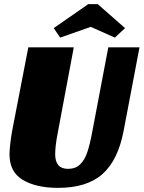

<svg xmlns="http://www.w3.org/2000/svg" viewBox="-20 -889 695 929"><path d="M261 20Q155 20 90.5 -18.5Q26 -57 26 -142Q26 -163 30 -196.5Q34 -230 39 -257L117 -660H337L259 -244Q247 -182 247 -143Q247 -72 309 -72Q345 -72 367 -93Q389 -114 401.5 -150Q414 -186 425 -244L504 -660H655L578 -255Q551 -114 476 -47Q401 20 261 20ZM271 -707 240 -753 407 -869H453L585 -753L536 -707L419 -759Z"/></svg>

Font: Sansita ExtraBold Italic
Style: Regular
Weight: 800
Italic angle: -11°
Designer: Pablo Cosgaya
Foundry: Omnibus-Type
Version: Version 1.006